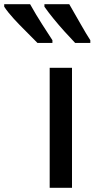

<svg xmlns="http://www.w3.org/2000/svg" viewBox="-152 -892 449 912"><path d="M84 0V-570H190V0ZM26 -688Q1 -714 -29 -743.5Q-59 -773 -86.5 -803Q-114 -833 -132 -860V-872H-9Q19 -822 48.5 -776Q78 -730 97 -701V-688ZM205 -688Q180 -714 153.5 -743.5Q127 -773 102.5 -803Q78 -833 59 -860V-872H177Q206 -822 232 -776Q258 -730 277 -701V-688Z"/></svg>

Font: Menbere
Style: Regular
Weight: 400
Designer: Aleme Tadesse
Foundry: Sorkin Type Co
Version: Version 1.000